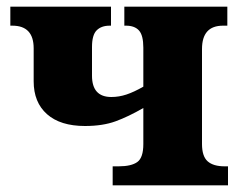

<svg xmlns="http://www.w3.org/2000/svg" viewBox="-20 -556 719 576"><path d="M318 -57H336Q374 -57 392 -70Q410 -83 410 -124V-232Q365 -206 326.5 -192Q288 -178 235 -178Q161 -178 121 -213.5Q81 -249 81 -312V-411Q81 -479 17 -479H11V-536H313V-479H309Q284 -479 270 -465Q256 -451 256 -415V-329Q256 -265 314 -265Q337 -265 359.5 -272.5Q382 -280 410 -296V-413Q410 -450 397 -464.5Q384 -479 358 -479H353V-536H662V-479H649Q586 -479 586 -409V-124Q586 -87 603 -72Q620 -57 654 -57H664V0H318Z"/></svg>

Font: Noto Serif ExtraBold
Style: Regular
Weight: 800
Designer: Monotype Design Team
Foundry: Monotype Imaging Inc.
Version: Version 1.001